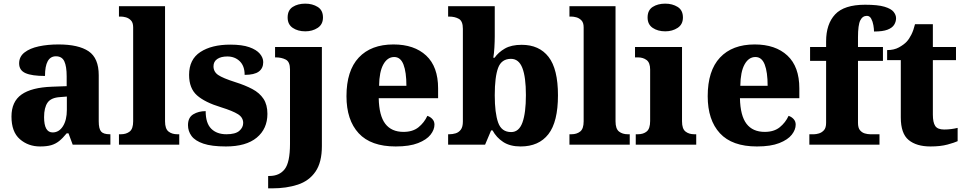

<svg xmlns="http://www.w3.org/2000/svg" viewBox="-20 -794 5296 1054"><path d="M200 10Q135 10 89 -30Q43 -70 43 -154Q43 -236 98 -275Q153 -314 265 -318L346 -321V-375Q346 -430 333 -457.5Q320 -485 287 -485Q227 -485 227 -377Q155 -377 120 -392.5Q85 -408 85 -446Q85 -483 114.5 -506Q144 -529 193 -539.5Q242 -550 301 -550Q411 -550 466.5 -512.5Q522 -475 522 -381V-128Q522 -87 535 -72Q548 -57 582 -57H586V0H379L356 -62H346Q324 -35 304.5 -19.5Q285 -4 261 3Q237 10 200 10ZM269 -67Q304 -67 325.5 -101Q347 -135 347 -191V-264L310 -261Q260 -258 241 -230.5Q222 -203 222 -151Q222 -67 269 -67Z M633 0V-57H644Q673 -57 692 -72Q711 -87 711 -128V-644Q711 -670 698.5 -682.5Q686 -695 670.5 -699Q655 -703 644 -703H633V-760H886V-128Q886 -87 905 -72Q924 -57 953 -57H964V0Z M1220 10Q1142 10 1096.5 -5.5Q1051 -21 1031.5 -47.5Q1012 -74 1012 -107Q1012 -149 1041 -166.5Q1070 -184 1109 -184Q1109 -118 1139.5 -87.5Q1170 -57 1223 -57Q1272 -57 1293.5 -75.5Q1315 -94 1315 -119Q1315 -149 1286.5 -167Q1258 -185 1194 -205Q1105 -232 1061.5 -270.5Q1018 -309 1018 -383Q1018 -468 1080 -508.5Q1142 -549 1244 -549Q1309 -549 1348.5 -535Q1388 -521 1406.5 -499Q1425 -477 1425 -453Q1425 -419 1400.5 -401Q1376 -383 1323 -383Q1323 -432 1296 -458Q1269 -484 1228 -484Q1193 -484 1172.5 -470Q1152 -456 1152 -430Q1152 -400 1177.5 -382.5Q1203 -365 1272 -343Q1326 -326 1365.5 -305Q1405 -284 1426.5 -251.5Q1448 -219 1448 -169Q1448 -87 1389.5 -38.5Q1331 10 1220 10Z M1656 -622Q1615 -622 1587 -641Q1559 -660 1559 -698Q1559 -738 1587 -756Q1615 -774 1656 -774Q1695 -774 1724 -756Q1753 -738 1753 -698Q1753 -660 1724 -641Q1695 -622 1656 -622ZM1452 240V172H1459Q1514 172 1543 134.5Q1572 97 1572 -4V-413Q1572 -455 1548.5 -467Q1525 -479 1494 -479H1490V-536H1747V8Q1747 97 1712 148Q1677 199 1615 219.5Q1553 240 1473 240Z M2152 10Q2016 10 1949 -62.5Q1882 -135 1882 -266Q1882 -406 1949.5 -478Q2017 -550 2140 -550Q2254 -550 2319.5 -489Q2385 -428 2385 -309V-255H2059Q2061 -159 2095 -114.5Q2129 -70 2195 -70Q2246 -70 2277.5 -95.5Q2309 -121 2326 -158Q2342 -153 2353.5 -140.5Q2365 -128 2365 -110Q2365 -82 2343.5 -54.5Q2322 -27 2275 -8.5Q2228 10 2152 10ZM2211 -323Q2211 -398 2195 -439.5Q2179 -481 2144 -481Q2107 -481 2084.5 -440.5Q2062 -400 2061 -323Z M2838 10Q2780 10 2742.5 -14.5Q2705 -39 2684 -78H2676L2643 0H2440V-57H2447Q2464 -57 2481 -62Q2498 -67 2509.5 -82Q2521 -97 2521 -127V-636Q2521 -678 2499 -690.5Q2477 -703 2445 -703H2440V-760H2696V-595Q2696 -567 2694 -533Q2692 -499 2688 -477H2695Q2716 -507 2751.5 -527.5Q2787 -548 2844 -548Q2940 -548 2991.5 -481.5Q3043 -415 3043 -271Q3043 -125 2990.5 -57.5Q2938 10 2838 10ZM2786 -69Q2829 -69 2848 -121.5Q2867 -174 2867 -272Q2867 -371 2847.5 -421Q2828 -471 2785 -471Q2733 -471 2714.5 -421.5Q2696 -372 2696 -271Q2696 -174 2714.5 -121.5Q2733 -69 2786 -69Z M3106 0V-57H3117Q3146 -57 3165 -72Q3184 -87 3184 -128V-644Q3184 -670 3171.5 -682.5Q3159 -695 3143.5 -699Q3128 -703 3117 -703H3106V-760H3359V-128Q3359 -87 3378 -72Q3397 -57 3426 -57H3437V0Z M3632 -622Q3591 -622 3563 -641Q3535 -660 3535 -698Q3535 -738 3563 -756Q3591 -774 3632 -774Q3671 -774 3700 -756Q3729 -738 3729 -698Q3729 -660 3700 -641Q3671 -622 3632 -622ZM3470 0V-57H3482Q3512 -57 3530.5 -72.5Q3549 -88 3549 -130V-412Q3549 -450 3529.5 -464.5Q3510 -479 3482 -479H3466V-536H3724V-128Q3724 -87 3743 -72Q3762 -57 3791 -57H3802V0Z M4135 10Q3999 10 3932 -62.5Q3865 -135 3865 -266Q3865 -406 3932.5 -478Q4000 -550 4123 -550Q4237 -550 4302.5 -489Q4368 -428 4368 -309V-255H4042Q4044 -159 4078 -114.5Q4112 -70 4178 -70Q4229 -70 4260.5 -95.5Q4292 -121 4309 -158Q4325 -153 4336.5 -140.5Q4348 -128 4348 -110Q4348 -82 4326.5 -54.5Q4305 -27 4258 -8.5Q4211 10 4135 10ZM4194 -323Q4194 -398 4178 -439.5Q4162 -481 4127 -481Q4090 -481 4067.5 -440.5Q4045 -400 4044 -323Z M4423 0V-57H4449Q4460 -57 4475.5 -61.5Q4491 -66 4503 -79Q4515 -92 4515 -120V-460H4427V-536H4515V-567Q4515 -662 4564.5 -715Q4614 -768 4729 -768Q4799 -768 4835.5 -757Q4872 -746 4885.5 -729Q4899 -712 4899 -694Q4899 -675 4888.5 -658Q4878 -641 4852 -631Q4826 -621 4778 -621Q4778 -635 4774.5 -655.5Q4771 -676 4762.5 -691.5Q4754 -707 4739 -707Q4715 -707 4702.5 -682Q4690 -657 4690 -589V-536H4827V-460H4690V-120Q4690 -92 4701 -79Q4712 -66 4727.5 -61.5Q4743 -57 4757 -57H4808V0Z M5088 10Q5011 10 4968 -25.5Q4925 -61 4925 -149V-464H4850V-519Q4888 -519 4915 -534Q4942 -549 4957 -565Q4971 -580 4983 -604Q4995 -628 5003 -661H5101V-536H5228V-464H5101V-165Q5101 -122 5114 -102.5Q5127 -83 5163 -83Q5183 -83 5202 -85.5Q5221 -88 5237 -92V-19Q5220 -11 5181.5 -0.5Q5143 10 5088 10Z"/></svg>

Font: Noto Serif Georgian ExtraBold
Style: Regular
Weight: 800
Designer: Monotype Design Team, Akaki Razmadze
Foundry: Google LLC
Version: Version 2.003; ttfautohint (v1.8.4.7-5d5b)